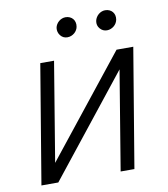

<svg xmlns="http://www.w3.org/2000/svg" viewBox="-82 -799 758 868"><g transform="rotate(-10 297.0 -365.0)"><path d="M38 0 128.9 -545.5H192.1L116.8 -89.8L479 -545.5H555.8L464.8 0H401.6L476.9 -455.6L115.4 0ZM410.9 -689.3Q412.6 -698.2 417.3 -705.6Q421.9 -713.1 428.4 -718.6Q435 -724.1 442.8 -727.1Q450.6 -730.1 458.8 -730.1Q469.5 -730.1 478.2 -726.2Q486.9 -722.3 492.5 -715.6Q498.2 -708.8 500.5 -699.8Q502.8 -690.7 501.1 -680Q499.6 -671.9 495.4 -664.4Q491.1 -657 484.6 -651.5Q478 -646 469.8 -642.6Q461.6 -639.2 452.1 -639.2Q432.9 -639.2 420.1 -654.1Q407.3 -669 410.9 -689.3ZM229 -689.3Q230.5 -698.2 235.1 -705.6Q239.7 -713.1 246.3 -718.6Q252.8 -724.1 260.8 -727.1Q268.8 -730.1 277 -730.1Q287.6 -730.1 296.2 -726.2Q304.7 -722.3 310.4 -715.7Q316.1 -709.2 318.5 -699.9Q321 -690.7 319.2 -680Q318.2 -672.2 313.9 -664.8Q309.7 -657.3 303.1 -651.6Q296.5 -646 288.2 -642.6Q279.8 -639.2 270.2 -639.2Q250.7 -639.2 238.6 -654.5Q226.6 -669.7 229 -689.3Z"/></g></svg>

Font: Inter P Light
Style: Italic
Weight: 300
Italic angle: 9.39999°
Designer: Rasmus Andersson
Foundry: rsms
Version: Version 3.018;git-588b23468